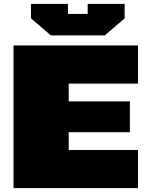

<svg xmlns="http://www.w3.org/2000/svg" viewBox="-20 -972 777 992"><path d="M243 -789 140 -877V-952H331V-900H433V-952H624V-877L521 -789ZM50 0V-737H693V-540H335V-448H651V-289H335V-197H693V0Z"/></svg>

Font: Tomorrow ExtraBold
Style: Regular
Weight: 800
Designer: Tony de Marco, Monica Rizzolli
Foundry: Just in Type
Version: Version 2.002